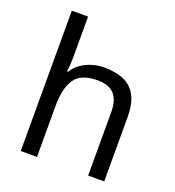

<svg xmlns="http://www.w3.org/2000/svg" viewBox="-137 -868 892 977"><g transform="rotate(20 309.0 -380.0)"><path d="M173 -537Q173 -518 171.5 -498Q170 -478 168 -462H174Q191 -490 217 -508Q243 -526 275 -535.5Q307 -545 341 -545Q406 -545 449.5 -524.5Q493 -504 515 -461Q537 -418 537 -349V0H450V-343Q450 -408 421 -440Q392 -472 330 -472Q240 -472 206.5 -421.5Q173 -371 173 -277V0H85V-760H173Z"/></g></svg>

Font: hindi115
Style: Book
Weight: 400
Designer: Jelle Bosma - Monotype Design Team
Foundry: Monotype Imaging Inc.
Version: Version 2.003